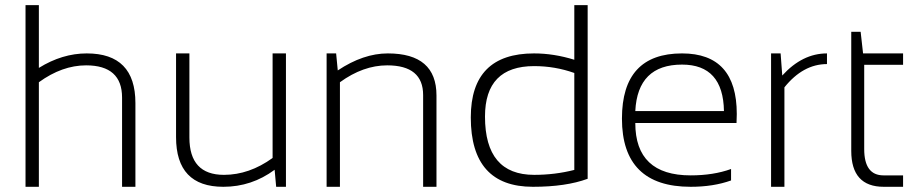

<svg xmlns="http://www.w3.org/2000/svg" viewBox="-20 -718 3522 738"><path d="M78.1 0V-698.2H129.4V-457Q219.2 -512.7 313.5 -512.7Q500.5 -512.7 500.5 -321.8V0H449.2V-342.8Q449.2 -466.8 311 -466.8Q218.8 -466.8 129.4 -401.9V0Z M1079.1 -512.7V0H1041.5L1035.6 -65.4Q947.3 0 838.4 0Q656.7 0 656.7 -190.9V-512.7H708V-189.5Q708 -45.9 840.8 -45.9Q938 -45.9 1027.8 -110.8V-512.7Z M1235.4 0V-512.7H1272L1278.3 -447.3Q1376.5 -512.7 1470.7 -512.7Q1657.7 -512.7 1657.7 -351.1V0H1606.4V-352.5Q1606.4 -466.8 1468.3 -466.8Q1376 -466.8 1286.6 -401.9V0Z M2187.5 -437.5Q2113.3 -463.9 2033.2 -463.9Q1844.2 -463.9 1844.2 -270Q1844.2 -45.9 2033.2 -45.9Q2113.3 -45.9 2187.5 -64.9ZM2238.8 -30.8Q2155.3 0 2028.3 0Q1789.6 0 1789.6 -266.6Q1789.6 -512.7 2032.7 -512.7Q2108.9 -512.7 2187.5 -488.3V-698.2H2238.8Z M2601.6 -512.7Q2812 -512.7 2812 -279.8Q2812 -263.2 2811 -245.1H2421.9Q2421.9 -43.9 2634.8 -43.9Q2722.2 -43.9 2790 -68.4V-24.4Q2722.2 0 2634.8 0Q2370.6 0 2370.6 -262.2Q2370.6 -512.7 2601.6 -512.7ZM2421.9 -291H2762.7Q2759.8 -469.7 2601.6 -469.7Q2430.7 -469.7 2421.9 -291Z M2943.8 0V-512.7H2980.5L2986.8 -427.7Q3064 -512.7 3158.7 -512.7V-471.7Q3066.9 -471.7 2995.1 -382.3V0Z M3252 -595.7H3288.1L3297.4 -512.7H3451.2V-468.8H3301.8V-145Q3301.8 -43.9 3376 -43.9H3451.2V0H3377Q3252 0 3252 -138.2Z"/></svg>

Font: Voltera Light
Style: Light
Weight: 300
Designer: Bernd Montag
Version: Version 1.301